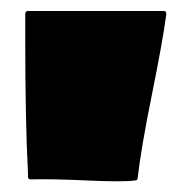

<svg xmlns="http://www.w3.org/2000/svg" viewBox="-20 -211 349 350"><path d="M31 -191H278Q284 -191 283 -184Q277 -138 257 -39Q237 60 231 113Q231 118 226 118Q203 121 139 118Q75 115 36 116Q31 116 31 111Q31 110 31 107.5Q31 105 31 104Q26 13 26 -146V-185Q26 -191 31 -191Z"/></svg>

Font: Cubao Free Wide
Style: Wide
Weight: 400
Designer: Aaron Amar
Version: Version 001.001